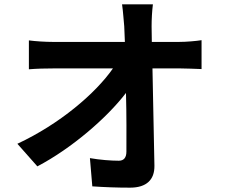

<svg xmlns="http://www.w3.org/2000/svg" viewBox="-20 -821 1040 884"><path d="M804 -628H679L678 -700C678 -731 680 -770 684 -801H542C547 -766 549 -729 552 -700C553 -678 554 -654 555 -628H224C189 -628 142 -631 113 -635V-502C148 -505 191 -506 227 -506H500C420 -391 255 -250 60 -159L152 -55C310 -138 472 -278 560 -393C563 -289 562 -191 562 -123C562 -95 550 -81 527 -81C492 -81 439 -85 394 -93L405 37C462 41 520 43 579 43C655 43 692 6 691 -58C688 -193 685 -360 682 -506H811C838 -506 876 -504 908 -503V-636C884 -632 837 -628 804 -628Z"/></svg>

Font: Spoqa Han Sans Neo Bold
Style: Bold
Weight: 700
Designer: [Spoqa Han Sans Neo] Dong-huui Kim  Younghwa Kang  Yujin Lee  [Noto Sans] Ryoko NISHIZUKA  (kana & ideographs); Paul D. 
Foundry: Spoqa (http://www.spoqa-han-sans.com)
Version: Version 1.100;hotconv 1.0.109;makeotfexe 2.5.65596